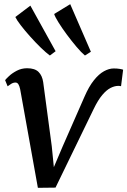

<svg xmlns="http://www.w3.org/2000/svg" viewBox="-20 -891 610 920"><path d="M385 -428Q406 -476.5 429.8 -506.2Q453.5 -536 478 -549.5Q502.5 -563 525 -563Q541.5 -563 554.2 -560.8Q567 -558.5 570 -557L560 -478Q557 -479 553.5 -479.2Q550 -479.5 546.5 -479.5Q529.5 -479.5 510 -469.8Q490.5 -460 470 -435.8Q449.5 -411.5 428.5 -368L246 8L161.5 9L76.5 -464Q73 -480 67.8 -487.8Q62.5 -495.5 54 -495.5Q43.5 -495.5 33.5 -489.2Q23.5 -483 16.5 -477.5L4.5 -507Q8.5 -512.5 23 -526.2Q37.5 -540 60.2 -552Q83 -564 110 -564Q147 -564 164.8 -546.2Q182.5 -528.5 187 -497L228 -190.5L238 -90L280.5 -190ZM219 -625Q201 -638 175.2 -663Q149.5 -688 123.8 -716.8Q98 -745.5 78.8 -770.8Q59.5 -796 53.5 -809.5L125.5 -864L246.5 -645.5ZM387 -625Q369.5 -639.5 346.5 -666.8Q323.5 -694 300.5 -725Q277.5 -756 260.8 -782.8Q244 -809.5 239.5 -824L316.5 -871L415.5 -643Z"/></svg>

Font: Merriweather 28pt Medium
Style: Italic
Weight: 500
Italic angle: -7.8°
Version: Version 2.101